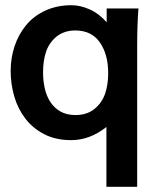

<svg xmlns="http://www.w3.org/2000/svg" viewBox="-20 -534 640 747"><path d="M273.9 -86.4Q317.9 -86.4 347.2 -109.9Q376.5 -133.8 388.7 -168.9Q400.9 -204.1 400.9 -249.5Q400.9 -322.3 368.7 -368.7Q336.4 -415.5 272.9 -415.5Q231 -415.5 201.2 -392.6Q171.9 -369.1 159.7 -334Q147.5 -298.8 147.5 -252Q147.5 -219.7 154.3 -189.7Q161.1 -159.7 176.3 -136.7Q191.4 -113.8 215.3 -100.1Q239.3 -86.4 273.9 -86.4ZM394 192.9V-40Q329.6 11.2 256.8 11.2Q196.8 11.2 152.3 -11.7Q107.9 -34.7 78.9 -72.3Q49.8 -109.9 35.6 -158.4Q21.5 -207 21.5 -257.8Q21.5 -309.1 36.9 -354.7Q52.2 -400.4 81.5 -436Q110.8 -471.7 156.2 -492.7Q201.7 -513.7 257.8 -513.7Q293 -513.7 329.3 -497.3Q365.7 -481 395 -447.3V-501H518.6Q516.1 -467.8 514.9 -431.9Q513.7 -396 513.7 -356.4V192.9Z"/></svg>

Font: Ride
Style: Bold
Weight: 700
Version: Version 3.000